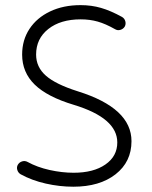

<svg xmlns="http://www.w3.org/2000/svg" viewBox="-20 -705 588 745"><path d="M463.9 -601.6Q458 -592.3 447 -589.1Q436 -585.9 426.3 -591.8Q389.2 -612.8 358.9 -621.3Q328.6 -629.9 293 -629.9Q214.8 -629.9 167.5 -592.5Q120.1 -555.2 120.1 -493.2Q120.1 -444.8 158 -411.4Q195.8 -377.9 282.2 -350.6Q490.2 -285.6 490.2 -157.2Q490.2 -77.1 428.5 -28.8Q366.7 19.5 264.6 19.5Q211.4 19.5 157.5 7.3Q103.5 -4.9 60.1 -28.8Q50.3 -34.7 47.1 -45.7Q43.9 -56.6 49.3 -65.9Q55.2 -75.7 66.2 -78.9Q77.1 -82 86.9 -76.7Q124 -56.2 172.4 -45.4Q220.7 -34.7 265.6 -34.7Q342.8 -34.7 388.9 -66.7Q435.1 -98.6 435.1 -152.3Q435.1 -247.1 266.1 -298.3Q163.6 -329.1 114.7 -376.7Q65.9 -424.3 65.9 -493.2Q65.9 -549.8 94.5 -593Q123 -636.2 174.3 -660.6Q225.6 -685.1 292.5 -685.1Q335 -685.1 372.1 -674.3Q409.2 -663.6 453.6 -639.2Q463.4 -633.3 466.3 -622.3Q469.2 -611.3 463.9 -601.6Z"/></svg>

Font: Mikhak-FD Light
Style: Regular
Weight: 300
Designer: Amin Abedi
Version: Version 3.2